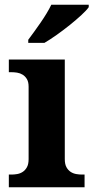

<svg xmlns="http://www.w3.org/2000/svg" viewBox="-20 -786 393 806"><path d="M28.8 -53.2Q40 -53.2 52.5 -55.4Q64.9 -57.6 75.4 -64.5Q85.9 -71.3 93 -84Q100.1 -96.7 100.1 -118.2V-421.9Q100.1 -441.9 93 -453.9Q85.9 -465.8 75.2 -472.4Q64.5 -479 52 -481Q39.6 -482.9 28.8 -482.9H17.1V-536.1H252V-118.2Q252 -96.7 259 -84Q266.1 -71.3 276.6 -64.5Q287.1 -57.6 299.8 -55.4Q312.5 -53.2 323.2 -53.2H335V0H17.1V-53.2ZM98.6 -619.1Q109.4 -633.3 122.8 -651.9Q136.2 -670.4 149.9 -690.2Q163.6 -710 175.5 -729.7Q187.5 -749.5 195.3 -766.1H352.5V-755.9Q343.3 -742.7 321.8 -722.9Q300.3 -703.1 273.7 -681.6Q247.1 -660.2 218.5 -639.9Q189.9 -619.6 166.5 -606H98.6Z"/></svg>

Font: Droid Serif
Style: Bold
Weight: 700
Designer: Monotype Design team
Foundry: Monotype Imaging Inc.
Version: Version 1.03